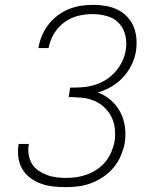

<svg xmlns="http://www.w3.org/2000/svg" viewBox="-20 -763 640 791"><path d="M250 8Q224 8 198 5Q172 2 148.5 -6.5Q125 -15 105 -30Q85 -45 72.5 -65.5Q60 -86 56 -112Q52 -138 56 -164L57 -170H99L98 -165Q95 -144 98.5 -124Q102 -104 112 -87.5Q122 -71 138.5 -60Q155 -49 173.5 -42Q192 -35 212.5 -32.5Q233 -30 254 -30Q276 -30 298 -33.5Q320 -37 341 -45Q362 -53 381.5 -66.5Q401 -80 415.5 -98Q430 -116 439 -137.5Q448 -159 452 -180Q456 -207 453 -233.5Q450 -260 438.5 -282.5Q427 -305 408.5 -322Q390 -339 366.5 -348.5Q343 -358 316.5 -360.5Q290 -363 263 -363L269 -402Q293 -402 317.5 -403.5Q342 -405 366.5 -412Q391 -419 413.5 -432.5Q436 -446 453.5 -465.5Q471 -485 482.5 -508Q494 -531 498 -556Q503 -587 496.5 -616.5Q490 -646 470.5 -667Q451 -688 421.5 -696.5Q392 -705 361 -705Q331 -705 301 -697.5Q271 -690 245.5 -671.5Q220 -653 203 -625Q186 -597 181 -568L180 -565H138L139 -568Q143 -593 153.5 -617.5Q164 -642 180.5 -663Q197 -684 218.5 -700Q240 -716 265 -726Q290 -736 315 -739.5Q340 -743 365 -743Q391 -743 416.5 -738.5Q442 -734 464.5 -723Q487 -712 504 -694Q521 -676 530.5 -653Q540 -630 542 -604Q544 -578 540 -551Q535 -522 521.5 -494.5Q508 -467 487 -444.5Q466 -422 439 -406Q412 -390 383 -382Q413 -371 437 -350Q461 -329 475.5 -301.5Q490 -274 494.5 -241Q499 -208 494 -174Q489 -148 478 -122Q467 -96 449 -74Q431 -52 407 -35.5Q383 -19 357 -9Q331 1 304 4.5Q277 8 250 8Z"/></svg>

Font: Iosevka XLt Ex Obl
Style: Regular
Weight: 200
Width: 7
Italic angle: -9°
Monospace: yes
Designer: Belleve Invis
Foundry: Belleve Invis
Version: Version 32.5.0; ttfautohint (v1.8.4)